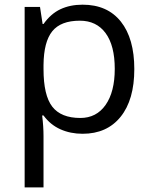

<svg xmlns="http://www.w3.org/2000/svg" viewBox="-20 -565 653 825"><path d="M335 9.8Q282.7 9.8 239.5 -9.5Q196.3 -28.8 167 -68.8H161.1Q167 -22 167 20V240.2H85.9V-535.2H151.9L163.1 -461.9H167Q198.2 -505.9 239.7 -525.4Q281.2 -544.9 335 -544.9Q441.4 -544.9 499.3 -472.2Q557.1 -399.4 557.1 -268.1Q557.1 -136.2 498.3 -63.2Q439.5 9.8 335 9.8ZM323.2 -476.1Q241.2 -476.1 204.6 -430.7Q168 -385.3 167 -286.1V-268.1Q167 -155.3 204.6 -106.7Q242.2 -58.1 325.2 -58.1Q394.5 -58.1 433.8 -114.3Q473.1 -170.4 473.1 -269Q473.1 -369.1 433.8 -422.6Q394.5 -476.1 323.2 -476.1Z"/></svg>

Font: f0_18033 
Style: Regular
Weight: 400
Foundry: Ascender Corporation
Version: Version 1.10